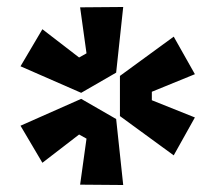

<svg xmlns="http://www.w3.org/2000/svg" viewBox="-20 -803 610 544"><path d="M207 -782.2 329.1 -783.2 309.1 -597.2 210 -540 38.1 -615.2 100.1 -720.2 204.1 -640.1 225.1 -651.9ZM532.2 -470.2 472.2 -362.8 319.8 -474.1V-587.9L472.2 -699.2L532.2 -592.8L410.2 -543V-519ZM100.1 -341.8 38.1 -446.8 210 -522.9 309.1 -465.8 329.1 -278.8 207 -279.8 225.1 -410.2 204.1 -421.9Z"/></svg>

Font: Sora
Style: Bold
Weight: 700
Designer: Jonathan Barnbrook, Julián Moncada
Foundry: Barnbrook Fonts
Version: Version 2.000